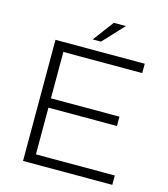

<svg xmlns="http://www.w3.org/2000/svg" viewBox="-126 -974 936 1072"><g transform="rotate(15 342.0 -438.0)"><path d="M308 -756H356L468 -876H398ZM108 -700V0H624V-54H168V-324H564V-378H168V-646H624V-700Z"/></g></svg>

Font: Resamitz
Style: Regular
Weight: 500
Designer: gluk
Foundry: gluk
Version: Version 0.047